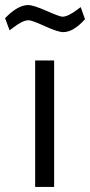

<svg xmlns="http://www.w3.org/2000/svg" viewBox="-67 -739 356 759"><path d="M72 -500H147V0H72ZM183 -612Q162 -612 110.5 -635.5Q59 -659 46 -659Q23 -659 -16 -629L-29 -619L-47 -667Q3 -719 44 -719Q65 -719 117 -696Q169 -673 180 -673Q202 -673 240 -702L252 -711L269 -663Q223 -612 183 -612Z"/></svg>

Font: Titillium Web[RUS by Daymarius]
Style: Regular
Weight: 400
Designer: Cyrillization by Daymarius
Foundry: Cyrillization by Daymarius
Version: Version 1.002 September 11, 2018